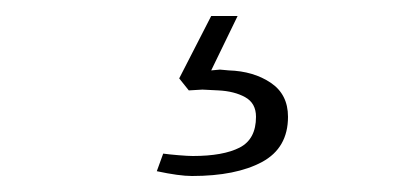

<svg xmlns="http://www.w3.org/2000/svg" viewBox="-20 -24 517 240"><path d="M176 190 184 168Q191 169 203 170Q215 171 221 171Q259 171 279.5 160.5Q300 150 300 122Q300 105 286.5 97.5Q273 90 253 89L233 88L216 89L204 74L244 -4H277L244 64L255 63L266 64Q297 65 318.5 79.5Q340 94 340 122Q340 161 307.5 178.5Q275 196 220 196Q204 196 176 190Z"/></svg>

Font: Taviraj ExtraLight
Style: Regular
Weight: 200
Designer: Katatrad Team
Foundry: CadsonDemak
Version: Version 1.030